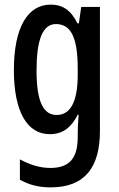

<svg xmlns="http://www.w3.org/2000/svg" viewBox="-20 -570 513 830"><path d="M199 -550C100 -550 40 -452 40 -267C40 -88 97 10 195 10C250 10 287 -17 316 -74H320C317 -44 316 -14 316 8V22C316 120 275 156 197 156C155 156 113 144 66 119V207C106 229 147 240 199 240C348 240 412 152 412 -4V-540H331L321 -469H315C286 -527 250 -550 199 -550ZM222 -466C287 -466 316 -407 316 -273V-247C316 -131 285 -73 225 -73C166 -73 138 -133 138 -266C138 -397 164 -466 222 -466Z"/></svg>

Font: Noto Sans Myanmar UI ExtraCondensed Medium
Style: Regular
Weight: 500
Width: 2
Designer: Monotype Design Team
Foundry: Monotype Imaging Inc.
Version: Version 2.103